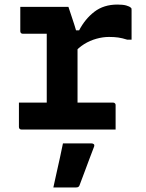

<svg xmlns="http://www.w3.org/2000/svg" viewBox="-20 -568 640 842"><path d="M185 -66V-134Q185 -151 185 -167.5Q185 -184 185 -201.5Q185 -219 185 -235Q185 -266 185 -297Q185 -328 185 -359Q185 -390 185 -420H166Q145 -420 122.5 -420Q100 -420 80 -420Q75 -420 72 -423Q69 -426 69 -431Q69 -458 69 -484.5Q69 -511 69 -538Q80 -538 95 -538Q110 -538 126.5 -538Q143 -538 161 -538Q179 -538 199 -538Q219 -538 239.5 -538Q260 -538 280 -538Q280 -538 284 -526Q288 -514 294 -496Q300 -478 306 -459.5Q312 -441 316 -426.5Q320 -412 320 -409Q320 -367 320 -324.5Q320 -282 320 -239Q320 -196 320 -152Q320 -108 320 -64ZM291 -435H327Q353 -485 394 -516.5Q435 -548 495 -548Q519 -548 533.5 -544Q548 -540 554 -534Q556 -533 556.5 -530.5Q557 -528 557 -524Q557 -491 557 -459Q557 -427 557 -394H538Q516 -401 498.5 -403.5Q481 -406 458 -406Q431 -406 402.5 -398Q374 -390 349 -374.5Q324 -359 303 -334ZM63 -118H475Q480 -118 482 -116.5Q484 -115 485.5 -113Q487 -111 487 -107Q487 -88 487 -71Q487 -54 487 -36.5Q487 -19 487 0H74Q69 0 66 -3Q63 -6 63 -11Q63 -30 63 -47.5Q63 -65 63 -82Q63 -99 63 -118ZM256 61Q290 61 319 61Q348 61 382 61Q388 61 391.5 64.5Q395 68 393 74Q382 103 371.5 130.5Q361 158 351 185.5Q341 213 329 244Q328 248 324.5 251Q321 254 314 254Q294 254 270 254Q246 254 214 254Q221 221 228.5 188Q236 155 243 123Q250 91 256 61Z"/></svg>

Font: RecMonoLinear Nerd Font Mono
Style: Bold
Weight: 700
Monospace: yes
Version: Version 1.085; ttfautohint (v1.8.4.7-5d5b);Nerd Fonts 3.2.1